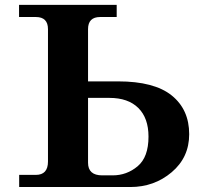

<svg xmlns="http://www.w3.org/2000/svg" viewBox="-20 -752 813 772"><path d="M391.1 -46.9H433.1Q489.7 -46.9 533.4 -83.5Q577.1 -120.1 577.1 -202.6Q577.1 -277.3 536.1 -317.9Q495.1 -358.4 419.9 -358.4H334V-97.7Q334 -46.9 391.1 -46.9ZM172.9 -634.8Q172.9 -683.6 124 -683.6H56.6V-732.4H449.2V-683.6H382.8Q334 -683.6 334 -634.8V-424.8H454.6Q600.1 -424.8 670.4 -368.2Q740.7 -311.5 740.7 -212.4Q740.7 -119.1 670.4 -59.6Q600.1 0 503.9 0H57.1V-48.8H124Q172.9 -48.8 172.9 -102.5Z"/></svg>

Font: Munson
Style: Bold
Weight: 700
Designer: Paul James MIller
Foundry: High-Logic / Made with FontCreator
Version: Version 2.10;May 5, 2019;FontCreator 11.5.0.2430 64-bit